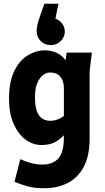

<svg xmlns="http://www.w3.org/2000/svg" viewBox="-20 -805 557 1022"><path d="M28 -278Q28 -370 56 -427Q84 -484 128 -510.5Q172 -537 219 -537Q290 -537 329 -484L335 -525H469L463 -476Q460 -454 458.5 -438Q457 -422 457 -401V-67Q457 24 426 82.5Q395 141 340.5 169Q286 197 214 197Q163 197 126 186.5Q89 176 57 163L88 42Q112 54 143.5 62.5Q175 71 205 71Q261 71 290.5 38.5Q320 6 320 -74V-85Q298 -62 272 -48Q246 -34 203 -33Q154 -33 114.5 -63Q75 -93 51.5 -148Q28 -203 28 -278ZM166 -286Q166 -162 247 -162Q268 -162 286 -169Q304 -176 320 -187V-339Q320 -373 301.5 -396Q283 -419 248 -419Q214 -419 190 -384.5Q166 -350 166 -286ZM175 -641Q175 -669 194 -722L216 -785H291L275 -706Q298 -697 311.5 -678.5Q325 -660 325 -637Q325 -609 304 -587Q283 -565 251 -565Q218 -565 196.5 -586.5Q175 -608 175 -641Z"/></svg>

Font: Radio Canada Condensed
Style: Bold
Weight: 700
Width: 3
Designer: Charles Daoud, Etienne Aubert Bonn, Alexandre Saumier Demers, Jacques Le Bailly
Foundry: Radio-Canada
Version: Version 2.104; ttfautohint (v1.8.4.7-5d5b);gftools[0.9.28.de